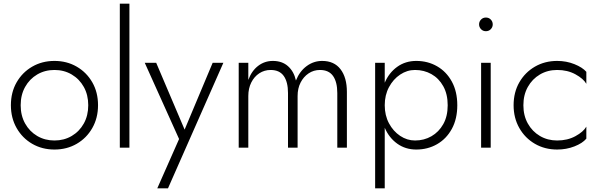

<svg xmlns="http://www.w3.org/2000/svg" viewBox="-20 -800 3250 1040"><path d="M39 -230Q39 -300 70 -354Q101 -408 154.5 -439Q208 -470 275 -470Q342 -470 395.5 -439Q449 -408 480 -354Q511 -300 511 -230Q511 -161 480 -106.5Q449 -52 395.5 -21Q342 10 275 10Q208 10 154.5 -21Q101 -52 70 -106.5Q39 -161 39 -230ZM92 -230Q92 -174 116 -131Q140 -88 181.5 -63.5Q223 -39 275 -39Q327 -39 368.5 -63.5Q410 -88 434 -131Q458 -174 458 -230Q458 -286 434 -329Q410 -372 368.5 -396.5Q327 -421 275 -421Q223 -421 181.5 -396.5Q140 -372 116 -329Q92 -286 92 -230Z M629 -780H681V0H629Z M1190 -460 890 220H832L950 -47L764 -460H826L980 -98L1132 -460Z M1859 -302V0H1807V-296Q1807 -356 1784 -388.5Q1761 -421 1713 -421Q1679 -421 1651.5 -402.5Q1624 -384 1608 -352.5Q1592 -321 1592 -280V0H1540V-296Q1540 -356 1517 -388.5Q1494 -421 1446 -421Q1412 -421 1384.5 -403Q1357 -385 1341 -353Q1325 -321 1325 -280V0H1273V-460H1325V-367Q1343 -416 1378 -443Q1413 -470 1458 -470Q1508 -470 1540 -441.5Q1572 -413 1583 -364Q1603 -414 1641 -442Q1679 -470 1725 -470Q1790 -470 1824.5 -425Q1859 -380 1859 -302Z M2064 220H2012V-460H2064V-352Q2087 -406 2131.5 -438Q2176 -470 2235 -470Q2297 -470 2347.5 -441Q2398 -412 2427.5 -358Q2457 -304 2457 -230Q2457 -156 2427.5 -102Q2398 -48 2347.5 -19Q2297 10 2235 10Q2176 10 2131.5 -22Q2087 -54 2064 -108ZM2405 -230Q2405 -290 2381 -333Q2357 -376 2317 -398.5Q2277 -421 2228 -421Q2185 -421 2147.5 -396Q2110 -371 2087 -328Q2064 -285 2064 -230Q2064 -175 2087 -132Q2110 -89 2147.5 -64Q2185 -39 2228 -39Q2277 -39 2317 -62Q2357 -85 2381 -127.5Q2405 -170 2405 -230Z M2575 -668Q2575 -683 2585.5 -694Q2596 -705 2612 -705Q2628 -705 2638.5 -694Q2649 -683 2649 -668Q2649 -653 2638.5 -642Q2628 -631 2612 -631Q2596 -631 2585.5 -642Q2575 -653 2575 -668ZM2586 -460H2638V0H2586Z M2815 -230Q2815 -174 2839 -131Q2863 -88 2904.5 -63.5Q2946 -39 2998 -39Q3054 -39 3097 -62.5Q3140 -86 3156 -114V-49Q3135 -24 3091.5 -7Q3048 10 2998 10Q2931 10 2877.5 -21Q2824 -52 2793 -106.5Q2762 -161 2762 -230Q2762 -300 2793 -354Q2824 -408 2877.5 -439Q2931 -470 2998 -470Q3048 -470 3091.5 -452.5Q3135 -435 3156 -411V-346Q3140 -374 3097 -397.5Q3054 -421 2998 -421Q2946 -421 2904.5 -396.5Q2863 -372 2839 -329Q2815 -286 2815 -230Z"/></svg>

Font: Jost* Light
Style: Regular
Weight: 300
Version: Version 3.7